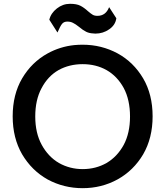

<svg xmlns="http://www.w3.org/2000/svg" viewBox="-20 -983 872 1013"><path d="M231.4 -36.1Q147.5 -83 96.7 -168.9Q46.9 -254.9 46.9 -369.1Q46.9 -484.4 96.7 -569.3Q147.5 -655.3 231.4 -701.2Q296.9 -737.3 372.1 -745.1Q393.6 -747.1 416 -747.1Q515.6 -747.1 600.6 -701.2Q684.6 -655.3 735.4 -569.3Q785.2 -484.4 785.2 -369.1Q785.2 -254.9 735.4 -168.9Q684.6 -83 599.6 -36.1Q515.6 9.8 416 9.8Q316.4 9.8 231.4 -36.1ZM542 -123Q598.6 -156.2 632.8 -218.8Q666 -281.2 666 -368.2Q666 -456.1 632.8 -518.6Q598.6 -581.1 542 -613.3Q486.3 -644.5 416 -644.5Q345.7 -644.5 289.1 -613.3Q232.4 -581.1 199.2 -517.6Q166 -456.1 166 -368.2Q166 -281.2 200.2 -218.8Q234.4 -156.2 291 -123Q348.6 -90.8 416 -90.8Q485.4 -90.8 542 -123ZM434.6 -815.4Q417 -824.2 397.5 -840.8Q377.9 -856.4 365.2 -862.3Q352.5 -869.1 335 -869.1Q317.4 -869.1 307.6 -857.4Q297.9 -845.7 283.2 -811.5Q268.6 -834 240.2 -878.9Q248 -913.1 280.3 -938.5Q311.5 -962.9 349.6 -962.9Q383.8 -962.9 403.3 -953.1Q422.9 -943.4 444.3 -923.8Q459 -911.1 468.8 -905.3Q478.5 -899.4 494.1 -899.4Q538.1 -899.4 555.7 -945.3Q568.4 -925.8 593.8 -886.7Q588.9 -850.6 555.7 -828.1Q523.4 -805.7 483.4 -805.7Q476.6 -805.7 471.7 -806.6Q450.2 -807.6 434.6 -815.4Z"/></svg>

Font: Alata=Ham
Style: Regular
Weight: 400
Designer: Spyros Zevelakis, Eben Sorkin
Version: Version 1.004